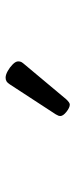

<svg xmlns="http://www.w3.org/2000/svg" viewBox="188 -1067 269 685"><g transform="rotate(-90 322.5 -724.5)"><path d="M292 -610Q281 -610 266 -622Q251 -634 251 -644Q251 -647 252 -650Q253 -653 257 -660L364 -824Q369 -832 374.5 -835.5Q380 -839 388 -839Q398 -839 411.5 -831.5Q425 -824 435.5 -813.5Q446 -803 446 -794Q446 -787 443.5 -782.5Q441 -778 434 -770L311 -623Q299 -610 292 -610Z"/></g></svg>

Font: Playwrite PL
Style: Regular
Weight: 400
Designer: Veronika Burian, José Scaglione
Foundry: TypeTogether
Version: Version 1.002